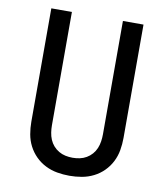

<svg xmlns="http://www.w3.org/2000/svg" viewBox="-83 -805 766 882"><g transform="rotate(10 300.0 -363.5)"><path d="M300 8Q271 8 242.5 3Q214 -2 188 -15Q162 -28 141.5 -48.5Q121 -69 108 -94.5Q95 -120 90 -148.5Q85 -177 85 -206V-735H181V-206Q181 -190 183.5 -173Q186 -156 192.5 -140.5Q199 -125 210 -112.5Q221 -100 235.5 -91.5Q250 -83 266.5 -79.5Q283 -76 300 -76Q317 -76 333.5 -79.5Q350 -83 364.5 -91.5Q379 -100 390 -112.5Q401 -125 407.5 -140.5Q414 -156 416.5 -173Q419 -190 419 -206V-735H515V-206Q515 -177 510 -148.5Q505 -120 492 -94.5Q479 -69 458.5 -48.5Q438 -28 412 -15Q386 -2 357.5 3Q329 8 300 8Z"/></g></svg>

Font: Iosevka Medium Extended
Style: Regular
Weight: 500
Width: 7
Monospace: yes
Designer: Belleve Invis
Foundry: Belleve Invis
Version: Version 32.5.0; ttfautohint (v1.8.4)